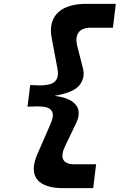

<svg xmlns="http://www.w3.org/2000/svg" viewBox="-20 -853 640 998"><path d="M308.5 125Q260.5 125 226.5 114Q192.5 103 174.2 81Q156 59 155.5 25.5Q155 -8 175 -53.5L243 -209.5Q259 -246.5 253.5 -265.2Q248 -284 232 -291Q221.5 -296 206.5 -298Q191.5 -300 171 -300Q150.5 -300 123 -298.5L137 -411Q162.5 -409.5 182.2 -409.2Q202 -409 217.5 -411Q233 -413 245 -417Q267 -425 276 -444.5Q285 -464 278 -499.5L249 -654Q240 -700.5 249.8 -734.5Q259.5 -768.5 284 -790.2Q308.5 -812 344.8 -822.5Q381 -833 426 -833H582L567 -709H453Q406 -709 388.2 -683.8Q370.5 -658.5 381.5 -614L411 -498.5Q424 -449 393 -410.2Q362 -371.5 263.5 -355Q326.5 -346.5 355.8 -325.2Q385 -304 388.5 -275.2Q392 -246.5 377 -215.5L318.5 -93.5Q303.5 -62.5 304.5 -41.2Q305.5 -20 321.2 -9.5Q337 1 365.5 1H479.5L464.5 125Z"/></svg>

Font: Spline Sans Mono
Style: Bold Italic
Weight: 700
Italic angle: -4°
Monospace: yes
Version: Version 1.004